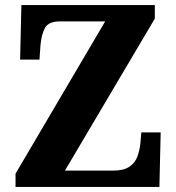

<svg xmlns="http://www.w3.org/2000/svg" viewBox="-20 -734 693 754"><path d="M41 0V-52L393 -650H216Q171 -650 157 -625Q143 -600 139 -557L135 -500H59L64 -714H588V-661L235 -64H424Q466 -64 488.5 -79.5Q511 -95 519.5 -119Q528 -143 531 -168L535 -214H611L606 0Z"/></svg>

Font: Noto Serif SemiCondensed ExtraBold
Style: Regular
Weight: 800
Width: 4
Designer: Monotype Design Team
Foundry: Monotype Imaging Inc.
Version: Version 2.015